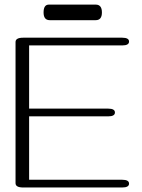

<svg xmlns="http://www.w3.org/2000/svg" viewBox="-20 -830 628 850"><path d="M172.9 -774.9Q172.9 -809.6 196.3 -809.6H403.8Q431.2 -809.6 431.2 -774.9Q431.2 -740.7 403.8 -740.7H200.2Q172.9 -740.7 172.9 -774.9ZM521 0H82.5Q48.8 0 48.8 -19V-644Q48.8 -663.1 82.5 -663.1H521Q551.3 -663.1 551.3 -646Q551.3 -628.9 521 -628.9H108.9V-349.1H459Q488.8 -349.1 488.8 -332Q488.8 -314.9 459 -314.9H108.9V-34.2H521Q551.3 -34.2 551.3 -17.1Q551.3 0 521 0Z"/></svg>

Font: Gayathri Thin
Style: Regular
Weight: 100
Designer: Binoy Dominic <binoy.domenic@gmail.com>
Foundry: SMC
Version: Version 1.000